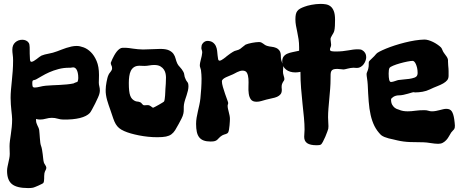

<svg xmlns="http://www.w3.org/2000/svg" viewBox="-20 -726 2355 981"><path d="M487.8 -247.1Q486.8 -241.7 480.5 -227.3Q474.1 -212.9 466.1 -196.8Q458 -180.7 450.4 -167Q442.9 -153.3 439 -148.9Q423.3 -131.8 388.2 -123Q353 -114.3 303.2 -115.2Q289.6 -115.2 274.9 -119.6Q260.3 -124 245.1 -124Q230 -124 214.8 -119.6Q199.7 -115.2 184.1 -115.2Q174.3 -115.2 164.1 -118.2V-112.8Q164.1 -104.5 166 -98.1Q168 -91.8 170.7 -86.2Q173.3 -80.6 176 -75Q178.7 -69.3 180.2 -62Q181.2 -53.2 182.1 -41.7Q183.1 -30.3 183.8 -19Q184.6 -7.8 185.8 2Q187 11.7 189 17.1Q192.9 27.3 194.8 38.8Q196.8 50.3 198.2 61.8Q199.7 73.2 200.7 84.2Q201.7 95.2 204.1 104Q206.5 110.8 211.2 117.2Q215.8 123.5 216.8 130.9Q216.8 134.8 215.6 137.7Q214.4 140.6 212.9 143.6Q211.4 146.5 209.7 150.1Q208 153.8 207 159.2Q206.1 166 205.8 173.1Q205.6 180.2 205.6 187Q205.6 193.8 204.6 199.7Q203.6 205.6 201.2 209Q199.7 210.9 192.1 214.6Q184.6 218.3 175.8 222.4Q167 226.6 158.9 229.5Q150.9 232.4 148.9 232.9Q143.1 234.4 136.5 234.6Q129.9 234.9 123 234.9Q65.9 234.9 41 214.6Q16.1 194.3 16.1 147Q16.1 136.7 18.3 126.2Q20.5 115.7 22.9 104.7Q25.4 93.8 27.6 82.5Q29.8 71.3 29.8 60.1Q29.8 49.3 29.3 40Q28.8 30.8 28.8 21Q28.8 8.3 30.8 -7.1Q32.7 -22.5 35.4 -39.8Q38.1 -57.1 40 -76.7Q42 -96.2 42 -117.2Q42 -124.5 40.8 -136.2Q39.6 -147.9 38.1 -162.4Q36.6 -176.8 35.4 -192.9Q34.2 -209 34.2 -226.1Q34.2 -245.6 36.1 -267.3Q38.1 -289.1 40.5 -313Q43 -336.9 44.9 -362.8Q46.9 -388.7 46.9 -417Q46.9 -433.6 44.9 -446.8Q43 -460 43 -472.2Q43 -496.1 57.9 -509.5Q72.8 -522.9 94.2 -522.9Q104 -522.9 112.8 -519Q121.6 -515.1 127 -506.8Q131.3 -500 131.6 -484.1Q131.8 -468.3 131.8 -451.7Q131.8 -435.1 133.1 -422.6Q134.3 -410.2 140.1 -410.2Q145.5 -410.2 152.6 -414.3Q159.7 -418.5 167 -424.1Q174.3 -429.7 180.9 -434.8Q187.5 -439.9 191.9 -441.9Q207.5 -448.2 228.8 -451.9Q250 -455.6 272 -463.9Q282.2 -467.8 294.2 -472.4Q306.2 -477.1 318.8 -481.2Q331.5 -485.4 345 -488.3Q358.4 -491.2 372.1 -491.2Q387.2 -491.2 406.7 -484.1Q426.3 -477.1 443.8 -460Q461.4 -442.9 473.6 -414.3Q485.8 -385.7 485.8 -342.8Q485.8 -333 485.4 -323Q484.9 -313 484.9 -304.2Q484.9 -294.4 487.5 -284.7Q490.2 -274.9 490.2 -263.2Q490.2 -259.3 489.5 -255.1Q488.8 -251 487.8 -247.1ZM374 -306.2Q377 -309.1 378.4 -315.2Q379.9 -321.3 379.9 -328.1Q379.9 -343.3 377.4 -353.8Q375 -364.3 371.3 -370.4Q367.7 -376.5 363 -379.2Q358.4 -381.8 354 -381.8Q350.1 -381.8 346.7 -380.9Q343.3 -379.9 339.8 -379.9H333Q304.2 -379.9 278.6 -373Q252.9 -366.2 231.7 -356.7Q210.4 -347.2 194.1 -337.4Q177.7 -327.6 167 -321.8Q161.1 -318.4 156.7 -317.6Q152.3 -316.9 149.9 -315.9Q147.5 -314.9 146.2 -311.8Q145 -308.6 145 -300.8Q145 -289.1 147 -283.9Q148.9 -278.8 158.2 -278.8Q168 -278.8 183.3 -282.7Q198.7 -286.6 213.9 -288.1Q229.5 -289.6 247.6 -290.3Q265.6 -291 284.4 -292Q303.2 -293 321.5 -294.7Q339.8 -296.4 356 -299.8Q355.5 -299.8 357.9 -301Q360.4 -302.2 363.5 -303.5Q366.7 -304.7 369.9 -305.9Q373 -307.1 374 -307.1Z M941.9 -296.9Q941.9 -293.9 942.4 -291.5Q942.9 -289.1 942.9 -286.1Q942.9 -274.9 940.2 -263.2Q937.5 -251.5 933.6 -239.7Q929.7 -228 925.8 -216.1Q921.9 -204.1 919.9 -191.9Q918.9 -187 918.9 -180.9Q918.9 -174.8 918.9 -168.5Q918.9 -162.1 918.5 -156.2Q918 -150.4 917 -146Q914.6 -133.8 907.2 -119.6Q899.9 -105.5 893.1 -92.8Q882.8 -73.7 874.8 -60.8Q866.7 -47.9 855.7 -39.8Q844.7 -31.7 828.1 -28.3Q811.5 -24.9 784.2 -24.9Q760.7 -24.9 736.8 -27.3Q712.9 -29.8 690.4 -34.2Q668 -38.6 648.4 -44.2Q628.9 -49.8 614.7 -56.2Q598.1 -63.5 588.4 -71.8Q578.6 -80.1 571.5 -91.8Q564.5 -103.5 558.6 -120.8Q552.7 -138.2 543.9 -164.1Q539.6 -177.2 534.9 -189.9Q530.3 -202.6 526.9 -215.6Q523.4 -228.5 521.5 -241.5Q519.5 -254.4 520 -268.1Q520 -275.9 521.2 -286.4Q522.5 -296.9 524.4 -307.4Q526.4 -317.9 528.8 -327.4Q531.2 -336.9 534.2 -342.8Q536.6 -348.6 539.8 -352.5Q543 -356.4 545.9 -360.4Q548.8 -364.3 550.8 -368.2Q552.7 -372.1 552.7 -377.9Q552.7 -382.3 551.8 -385.5Q550.8 -388.7 549.3 -391.6Q547.9 -394.5 546.9 -397.7Q545.9 -400.9 545.9 -404.8Q545.9 -404.3 548.1 -410.2Q550.3 -416 554.2 -424.6Q558.1 -433.1 563.7 -443.1Q569.3 -453.1 575.9 -461.7Q582.5 -470.2 590.6 -476.1Q598.6 -481.9 606.9 -481.9H618.2H622.1Q628.9 -481.9 638.7 -480.5Q648.4 -479 659.9 -477.5Q671.4 -476.1 684.3 -474.6Q697.3 -473.1 710 -473.1Q732.4 -473.1 755.4 -474.6Q778.3 -476.1 798.8 -476.1Q828.1 -476.1 843.5 -468.8Q858.9 -461.4 866.5 -450.4Q874 -439.5 877.2 -426.5Q880.4 -413.6 885.7 -401.9Q889.6 -393.1 899.4 -383.1Q909.2 -373 917 -358.9Q920.9 -352.1 921.9 -342.3Q922.9 -332.5 926.8 -325.2Q930.7 -314.5 935.8 -308.8Q940.9 -303.2 941.9 -296.9ZM825.2 -272Q826.2 -281.7 827.1 -298.1Q828.1 -314.5 828.1 -330.1Q828.1 -337.9 826.2 -348.9Q824.2 -359.9 817.9 -369.9Q811.5 -379.9 799.6 -387Q787.6 -394 768.1 -394Q755.9 -394 742.9 -391.6Q730 -389.2 717.8 -389.2Q711.9 -389.2 705.6 -389.6Q699.2 -390.1 692.9 -390.1Q675.8 -390.1 665 -383.1Q654.3 -376 648.4 -364Q642.6 -352.1 640.4 -335.9Q638.2 -319.8 638.2 -301.8Q638.2 -278.3 639.9 -262.7Q641.6 -247.1 645.5 -236.8Q649.4 -226.6 655.3 -220.5Q661.1 -214.4 669.9 -210Q677.7 -207 682.6 -207Q687.5 -207 694.8 -204.1Q699.2 -202.6 701.7 -200Q704.1 -197.3 706.3 -194.6Q708.5 -191.9 711.2 -189.9Q713.9 -188 717.8 -188Q721.2 -188 725.3 -188.5Q729.5 -189 733.9 -189Q739.7 -189 744.1 -187Q748.5 -185.1 751.7 -182.4Q754.9 -179.7 757.6 -177.7Q760.3 -175.8 763.2 -175.8Q764.6 -176.3 773.2 -180.7Q781.7 -185.1 791.5 -190.7Q801.3 -196.3 809.3 -201.2Q817.4 -206.1 817.9 -207Q820.3 -210.9 821.5 -219.5Q822.8 -228 823.5 -237.8Q824.2 -247.6 824.5 -256.8Q824.7 -266.1 825.2 -272Z M1433.1 -321.8Q1432.6 -316.9 1430.4 -313.7Q1428.2 -310.5 1425.5 -306.4Q1422.9 -302.2 1420.9 -296.4Q1418.9 -290.5 1418.9 -280.8Q1418.9 -276.9 1419.4 -273.9Q1419.9 -271 1419.9 -267.1Q1419.9 -252.4 1413.3 -244.4Q1406.7 -236.3 1395.8 -231.4Q1384.8 -226.6 1370.1 -223.9Q1355.5 -221.2 1339.8 -216.8Q1328.6 -213.9 1315.9 -210Q1303.2 -206.1 1291 -206.1Q1270.5 -206.1 1262 -217.8Q1253.4 -229.5 1251 -247.3Q1248.5 -265.1 1249.5 -285.6Q1250.5 -306.2 1249.3 -324Q1248 -341.8 1241.9 -353.5Q1235.8 -365.2 1219.2 -365.2Q1212.4 -365.2 1205.1 -362.8Q1197.8 -360.4 1191.2 -357.2Q1184.6 -354 1179 -350.8Q1173.3 -347.7 1169.9 -346.2Q1162.6 -342.8 1153.1 -339.1Q1143.6 -335.4 1134.8 -331.3Q1126 -327.1 1119.9 -322Q1113.8 -316.9 1113.8 -310.1Q1113.8 -298.8 1118.9 -281.5Q1124 -264.2 1129.9 -246.8Q1135.7 -229.5 1140.9 -216.1Q1146 -202.6 1146 -199.2Q1146 -195.8 1144.5 -192.6Q1143.1 -189.5 1143.1 -185.1Q1143.1 -178.2 1144.8 -170.4Q1146.5 -162.6 1148.7 -154.1Q1150.9 -145.5 1152.8 -136.5Q1154.8 -127.4 1154.8 -118.2Q1154.8 -115.2 1154.3 -105.7Q1153.8 -96.2 1152.8 -85.2Q1151.9 -74.2 1150.1 -64.2Q1148.4 -54.2 1146 -49.8Q1143.6 -45.9 1140.1 -43.9Q1136.7 -42 1132.8 -40.8Q1128.9 -39.6 1124.5 -38.3Q1120.1 -37.1 1115.2 -34.2Q1104.5 -27.3 1099.6 -21.7Q1094.7 -16.1 1090.1 -12Q1085.4 -7.8 1078.4 -5.4Q1071.3 -2.9 1056.2 -2.9Q1035.2 -2.9 1021 -8.1Q1006.8 -13.2 998 -24.2Q989.3 -35.2 985.6 -52.2Q981.9 -69.3 981.9 -92.8Q981.9 -108.9 984.6 -124.8Q987.3 -140.6 991 -156.7Q994.6 -172.9 998.3 -189.2Q1002 -205.6 1003.9 -223.1Q1006.3 -246.6 1008.1 -273.7Q1009.8 -300.8 1009.8 -324.2Q1009.8 -343.8 1006.8 -368.2Q1005.9 -374 1003.4 -379.9Q1001 -385.7 1001 -391.1Q1001 -398.4 1002.7 -406.7Q1004.4 -415 1006.6 -423.3Q1008.8 -431.6 1010.7 -440.2Q1012.7 -448.7 1013.2 -457Q1013.2 -465.3 1011 -470.5Q1008.8 -475.6 1008.8 -481Q1008.8 -494.6 1014.2 -502.2Q1019.5 -509.8 1025.4 -512.9Q1031.2 -516.1 1035.6 -516.6Q1040 -517.1 1038.1 -517.1Q1056.6 -517.1 1067.1 -509.5Q1077.6 -502 1082.8 -490.7Q1087.9 -479.5 1089.4 -466.6Q1090.8 -453.6 1091.8 -442.4Q1092.8 -431.2 1094.5 -423.6Q1096.2 -416 1102.1 -416Q1106 -416 1112.1 -419.4Q1118.2 -422.9 1123.5 -426.8Q1128.9 -430.7 1131.8 -433.3Q1134.8 -436 1132.8 -434.1L1131.8 -433.1Q1132.3 -433.1 1132.8 -433.6Q1134.3 -435.1 1136.2 -436Q1134.3 -435.1 1134.3 -435.1H1133.8Q1140.1 -439.9 1146.5 -444.8Q1151.9 -448.7 1158.2 -453.4Q1164.6 -458 1169.9 -460.9Q1178.2 -466.3 1188.5 -468.5Q1198.7 -470.7 1207 -476.1Q1214.4 -481.4 1221.7 -487.8Q1229 -494.1 1234.9 -498Q1240.7 -500.5 1249.3 -502.9Q1257.8 -505.4 1267.6 -507.1Q1277.3 -508.8 1286.6 -510Q1295.9 -511.2 1303.2 -511.2Q1310.1 -511.2 1314.9 -509Q1319.8 -506.8 1324.2 -503.4Q1328.6 -500 1333.7 -496.6Q1338.9 -493.2 1346.2 -491.2Q1355.5 -488.3 1367.7 -487.1Q1379.9 -485.8 1390.4 -481.4Q1400.9 -477.1 1408.2 -467Q1415.5 -457 1415 -436Q1415 -426.8 1417 -419.4Q1418.9 -412.1 1421.1 -406.2Q1423.3 -400.4 1425.3 -395Q1427.2 -389.6 1427.2 -383.8Q1427.2 -378.4 1426.5 -372.3Q1425.8 -366.2 1425.8 -359.9Q1425.8 -350.1 1429.4 -339.1Q1433.1 -328.1 1433.1 -321.8Z M1830.1 -470.2Q1851.1 -458 1851.1 -434.1Q1851.1 -425.3 1847.7 -415.8Q1844.2 -406.2 1838.1 -397.9Q1832 -389.6 1823.2 -384.3Q1814.5 -378.9 1804.2 -378.9Q1799.3 -378.9 1794.4 -379.4Q1789.6 -379.9 1785.2 -379.9Q1777.8 -379.9 1770.5 -378.4Q1763.2 -377 1756.6 -375.5Q1750 -374 1744.6 -372.6Q1739.3 -371.1 1735.8 -371.1Q1728.5 -371.1 1720 -372.6Q1711.4 -374 1703.1 -374Q1689.5 -374 1682.4 -371.1Q1675.3 -368.2 1672.4 -361.8Q1669.4 -355.5 1669.2 -345.5Q1668.9 -335.4 1668.9 -321.8Q1668.9 -298.8 1667 -273.4Q1665 -248 1662.6 -222.4Q1660.2 -196.8 1658.2 -172.1Q1656.2 -147.5 1656.2 -127Q1656.2 -114.3 1657.2 -103Q1658.2 -91.8 1658.2 -81.1Q1658.2 -78.1 1657.7 -74.5Q1657.2 -70.8 1657.2 -67.9Q1656.2 -64.5 1652.1 -52.7Q1647.9 -41 1642.1 -27.3Q1636.2 -13.7 1630.1 -2.2Q1624 9.3 1620.1 12.2Q1616.2 14.6 1610.6 15.4Q1605 16.1 1598.1 16.1Q1564.9 16.1 1549.6 5.6Q1534.2 -4.9 1534.2 -26.9Q1534.2 -36.1 1535.2 -45.9Q1536.1 -55.7 1536.1 -64Q1536.1 -91.3 1533 -125Q1529.8 -158.7 1525.6 -196.5Q1521.5 -234.4 1518.3 -275.4Q1515.1 -316.4 1515.1 -358.9Q1501 -356 1489.3 -356Q1475.1 -356 1462.9 -359.6Q1450.7 -363.3 1441.7 -370.4Q1432.6 -377.4 1427.2 -387.7Q1421.9 -397.9 1421.9 -411.1Q1421.9 -427.7 1429.2 -437.3Q1436.5 -446.8 1448.5 -451.9Q1460.4 -457 1476.1 -460Q1491.7 -462.9 1508.3 -466.8V-484.9Q1508.3 -506.8 1505.4 -525.9Q1502.4 -544.9 1498.8 -562.3Q1495.1 -579.6 1492.2 -595.5Q1489.3 -611.3 1489.3 -627Q1489.3 -642.1 1491.5 -652.3Q1493.7 -662.6 1499 -669.7Q1504.4 -676.8 1513.4 -681.9Q1522.5 -687 1536.1 -691.9Q1542 -694.3 1551.3 -696.8Q1560.5 -699.2 1571.5 -701.4Q1582.5 -703.6 1594.5 -704.8Q1606.4 -706.1 1618.2 -706.1Q1631.8 -706.1 1645 -703.9Q1658.2 -701.7 1668.7 -693.6Q1679.2 -685.5 1685.5 -669.4Q1691.9 -653.3 1691.9 -625Q1691.9 -609.9 1691.2 -594.2Q1690.4 -578.6 1688 -568.8Q1686.5 -562.5 1683.1 -556.6Q1679.7 -550.8 1676.5 -545.4Q1673.3 -540 1670.9 -534.9Q1668.5 -529.8 1668.9 -524.9Q1668.9 -519.5 1670.4 -511.5Q1671.9 -503.4 1671.9 -498Q1671.9 -490.2 1668.9 -484.4Q1666 -478.5 1666 -473.1Q1666 -466.3 1673.6 -464.6Q1681.2 -462.9 1695.3 -462.9Q1715.3 -462.9 1730.5 -464.6Q1745.6 -466.3 1758.5 -468.5Q1771.5 -470.7 1783.2 -472.4Q1794.9 -474.1 1808.1 -474.1Q1814 -474.1 1819.8 -473.4Q1825.7 -472.7 1830.1 -470.2Z M2300.8 -117.2Q2301.8 -107.4 2303 -99.1Q2304.2 -90.8 2304.2 -84Q2304.2 -76.2 2303.2 -72.3Q2302.2 -68.4 2300 -65.4Q2297.9 -62.5 2294.2 -59.1Q2290.5 -55.7 2285.2 -48.8Q2279.3 -39.6 2273.7 -29.3Q2268.1 -19 2260.5 -10.7Q2252.9 -2.4 2242.9 3.2Q2232.9 8.8 2218.8 8.8Q2210 8.8 2200 7.6Q2189.9 6.3 2179.9 4.9Q2169.9 3.4 2160.4 2.2Q2150.9 1 2143.1 1Q2109.4 1 2075 -0.2Q2040.5 -1.5 2009.8 -8.8Q1999.5 -11.7 1988.3 -13.9Q1977.1 -16.1 1965.8 -19Q1954.6 -22 1944.3 -26.1Q1934.1 -30.3 1926.8 -36.1Q1905.8 -57.1 1893.3 -82Q1880.9 -106.9 1873.8 -138.2Q1866.7 -169.4 1863.8 -207.5Q1860.8 -245.6 1858.9 -293Q1857.9 -309.6 1855.5 -324.7Q1853 -339.8 1853 -348.1Q1853 -352.1 1856.7 -360.4Q1860.4 -368.7 1861.8 -376Q1864.3 -386.7 1864 -397.2Q1863.8 -407.7 1864.7 -410.2Q1866.2 -413.6 1870.8 -418.2Q1875.5 -422.9 1881.1 -428.2Q1886.7 -433.6 1892.3 -439.2Q1897.9 -444.8 1901.9 -450.2Q1905.3 -455.1 1918.7 -462.2Q1932.1 -469.2 1952.1 -477.5Q1972.2 -485.8 1997.1 -493.9Q2022 -502 2048.1 -508.5Q2074.2 -515.1 2100.3 -519.3Q2126.5 -523.4 2148.9 -523.9Q2158.2 -523.9 2169.7 -520.5Q2181.2 -517.1 2192.6 -511.5Q2204.1 -505.9 2214.8 -498.5Q2225.6 -491.2 2232.9 -483.9Q2236.8 -480 2240.2 -470.9Q2243.7 -461.9 2248 -456.1Q2258.8 -442.4 2262.9 -435.5Q2267.1 -428.7 2268.3 -423.3Q2269.5 -418 2269 -411.6Q2268.6 -405.3 2270 -392.1Q2271 -381.8 2271.5 -375Q2272 -368.2 2272 -362.3Q2272 -356.4 2272 -351.1Q2272 -345.7 2272 -338.9Q2272 -324.7 2264.6 -315.9Q2257.3 -307.1 2244.6 -299.8Q2231.9 -292.5 2214.1 -285.6Q2196.3 -278.8 2175.8 -269Q2158.7 -260.7 2139.2 -257.3Q2119.6 -253.9 2103 -253.9Q2100.6 -253.9 2099.1 -253.9Q2097.7 -253.9 2095.2 -254.9Q2091.8 -255.4 2083.5 -252.9Q2075.2 -250.5 2064.5 -247.3Q2053.7 -244.1 2041.3 -241.5Q2028.8 -238.8 2017.1 -238.8Q2009.3 -238.8 2002.2 -236.6Q1995.1 -234.4 1989.7 -231Q1984.4 -227.5 1981.2 -224.1Q1978 -220.7 1978 -217.8Q1978 -200.7 1984.1 -190.4Q1990.2 -180.2 1997.6 -174.8Q2006.3 -168.5 2017.1 -166Q2029.3 -160.6 2040.5 -158.9Q2051.8 -157.2 2063 -157.2Q2081.5 -157.2 2101.8 -160.2Q2122.1 -163.1 2147.9 -163.1Q2160.2 -163.1 2168.7 -160.2Q2177.2 -157.2 2187 -157.2Q2197.3 -157.2 2207.5 -159.2Q2217.8 -161.1 2227.1 -163.6Q2236.3 -166 2244.9 -168Q2253.4 -169.9 2260.7 -169.9Q2279.8 -169.9 2288.3 -157Q2296.9 -144 2300.8 -117.2ZM2111.8 -341.8Q2112.8 -344.2 2113.3 -347.2Q2113.8 -350.1 2113.8 -353Q2113.8 -367.7 2111.1 -379.2Q2108.4 -390.6 2104.7 -398.7Q2101.1 -406.7 2096.7 -410.9Q2092.3 -415 2088.9 -415Q2079.6 -415 2061 -411.4Q2042.5 -407.7 2023.4 -402.3Q2004.4 -397 1989 -390.6Q1973.6 -384.3 1970.2 -378.9Q1967.8 -375 1966.8 -367.4Q1965.8 -359.9 1965.8 -350.1Q1965.8 -329.6 1968.5 -318.4Q1971.2 -307.1 1978 -307.1Q1982.4 -307.1 1987.8 -308.6Q1993.2 -310.1 1998.3 -311.8Q2003.4 -313.5 2007.6 -314.9Q2011.7 -316.4 2014.2 -316.9Q2024.9 -318.8 2040.5 -319.8Q2056.2 -320.8 2071 -323Q2085.9 -325.2 2097.4 -329.3Q2108.9 -333.5 2111.8 -341.8Z"/></svg>

Font: Freckle Face
Style: Regular
Weight: 400
Designer: Astigmatic (AOETI)
Foundry: Astigmatic (AOETI)
Version: Version 1.000